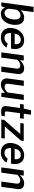

<svg xmlns="http://www.w3.org/2000/svg" viewBox="1792 -2574 792 4416"><g transform="rotate(90 2188.0 -366.0)"><path d="M294 10C432 10 525 -95 548 -261C569 -416 517 -526 384 -526C307 -526 246 -482 217 -443L258 -742H137L35 0H124L152 -85C167 -46 212 10 294 10ZM276 -74C217 -74 173 -125 184 -208L202 -340C229 -410 276 -441 331 -441C404 -441 442 -387 425 -262C406 -127 346 -74 276 -74Z M743 -224H1098L1104 -262C1126 -417 1055 -526 906 -526C756 -526 647 -411 625 -252C603 -90 695 10 842 10C939 10 1023 -34 1073 -121L980 -146C952 -101 909 -73 852 -73C769 -73 731 -136 743 -224ZM755 -307C764 -380 810 -448 895 -448C975 -448 1006 -388 995 -307Z M1184 0H1305L1355 -369C1395 -412 1437 -436 1484 -436C1537 -436 1565 -405 1558 -354L1510 0H1631L1682 -375C1695 -466 1646 -526 1551 -526C1481 -526 1424 -492 1361 -427L1373 -516H1255Z M1925 10C1985 10 2051 -20 2114 -84L2116 0H2208L2281 -517H2159L2108 -147C2067 -102 2033 -76 1981 -76C1923 -76 1899 -110 1907 -162L1956 -517H1835L1784 -145C1771 -50 1834 9 1925 10Z M2700 -430 2712 -517H2595L2618 -684H2517L2478 -516H2384L2371 -430H2463L2422 -130C2410 -46 2436 4 2557 4C2596 4 2631 -1 2644 -7L2655 -81H2579C2552 -81 2538 -91 2544 -137L2583 -430Z M2729 0H3156L3166 -80H2889L3213 -450L3222 -516H2821L2810 -437H3062L2739 -67Z M3389 -224H3744L3750 -262C3772 -417 3701 -526 3552 -526C3402 -526 3293 -411 3271 -252C3249 -90 3341 10 3488 10C3585 10 3669 -34 3719 -121L3626 -146C3598 -101 3555 -73 3498 -73C3415 -73 3377 -136 3389 -224ZM3401 -307C3410 -380 3456 -448 3541 -448C3621 -448 3652 -388 3641 -307Z M3830 0H3951L4001 -369C4041 -412 4083 -436 4130 -436C4183 -436 4211 -405 4204 -354L4156 0H4277L4328 -375C4341 -466 4292 -526 4197 -526C4127 -526 4070 -492 4007 -427L4019 -516H3901Z"/></g></svg>

Font: United Sans SemiBold
Style: Italic
Weight: 600
Italic angle: -8°
Designer: Pablo Impallari, Rodrigo Fuenzalida (Modified by Dan O. Williams)
Version: Version 1.000;PS 001.000;hotconv 1.0.88;makeotf.lib2.5.64775